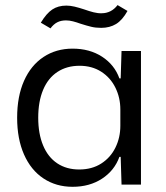

<svg xmlns="http://www.w3.org/2000/svg" viewBox="-20 -725 650 754"><path d="M47.3 -262.7Q47.3 -346.4 74.3 -407.4Q101.3 -468.4 150.8 -501.2Q200.3 -534 264.9 -534Q332 -534 380.8 -502.4Q429.6 -470.7 448.9 -417.1H453.9L457.3 -524.7H533.6V0H457.3L453.9 -109H448.9Q429.6 -55.4 380.8 -23.4Q332 8.6 264.9 8.6Q200.3 8.6 150.8 -24.2Q101.3 -57 74.3 -118.4Q47.3 -179.7 47.3 -262.7ZM452.6 -231.1V-295Q452.6 -341.6 433.1 -380.9Q413.7 -420.3 377.4 -443.5Q341.1 -466.7 292.3 -466.7Q242.3 -466.7 205.5 -442.5Q168.7 -418.3 149.4 -372.3Q130.1 -326.3 130.1 -262.7Q130.1 -199.9 149.3 -153.9Q168.4 -107.9 204.8 -83.6Q241.1 -59.4 290.9 -59.4Q341.1 -59.4 377.6 -82.8Q414 -106.1 433.3 -145.4Q452.6 -184.6 452.6 -231.1ZM295.9 -632Q280.7 -637.6 266.5 -641.2Q252.3 -644.9 239 -644.9Q219.4 -644.9 204.9 -637.4Q190.3 -629.9 178.3 -613.6L140.3 -635.9Q162.4 -672.6 185.4 -687.8Q208.4 -703 240.6 -703Q255.9 -703 273.1 -698.9Q290.4 -694.7 309.9 -688.3Q330.9 -680.9 347.9 -676.6Q364.9 -672.3 380 -673Q397.6 -673 413.5 -680.9Q429.4 -688.9 441.7 -705L480.7 -682Q460.7 -646 435.9 -630.8Q411 -615.6 377.4 -615.6Q355.6 -615.6 338.1 -619.9Q320.6 -624.1 295.9 -632Z"/></svg>

Font: Mona Sans VF XLt
Style: Regular
Weight: 200
Designer: Deni Anggara
Foundry: GitHub
Version: Version 2.000;Glyphs 3.2.3 (3260)